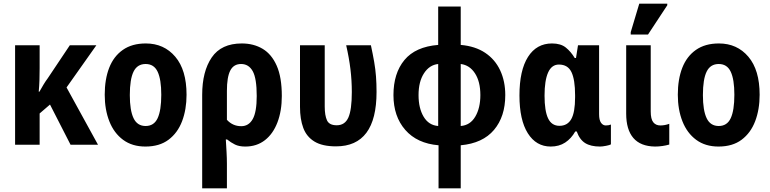

<svg xmlns="http://www.w3.org/2000/svg" viewBox="-20 -796 4236 1056"><path d="M510 -547 346 -315 519 0H368L255 -221L198 -172V0H63V-547H198V-421Q198 -388 197 -355.5Q196 -323 193 -292H197Q208 -312 219.5 -331Q231 -350 243 -366L364 -547Z M1006 -275Q1006 -194 981.5 -129.5Q957 -65 907 -27.5Q857 10 780 10Q707 10 657 -27Q607 -64 581.5 -128.5Q556 -193 556 -275Q556 -360 580.5 -423Q605 -486 655.5 -521.5Q706 -557 782 -557Q882 -557 944 -484Q1006 -411 1006 -275ZM694 -273Q694 -189 714.5 -146Q735 -103 781 -103Q827 -103 847 -146Q867 -189 867 -275Q867 -359 847 -401.5Q827 -444 781 -444Q735 -444 714.5 -402Q694 -360 694 -273Z M1092 240V-274Q1092 -403 1144.5 -480Q1197 -557 1310 -557Q1375 -557 1424.5 -527.5Q1474 -498 1502 -434.5Q1530 -371 1530 -268Q1530 -186 1506 -123Q1482 -60 1437 -25Q1392 10 1329 10Q1295 10 1272.5 -1Q1250 -12 1229 -29H1222Q1224 4 1226 39.5Q1228 75 1228 104V240ZM1307 -102Q1348 -102 1370 -141Q1392 -180 1392 -268Q1392 -365 1370 -404.5Q1348 -444 1306 -444Q1265 -444 1246.5 -408Q1228 -372 1228 -296V-137Q1260 -102 1307 -102Z M1828 9Q1753 9 1709.5 -17.5Q1666 -44 1648 -92.5Q1630 -141 1630 -208V-547H1766V-210Q1766 -161 1778.5 -134Q1791 -107 1832 -107Q1877 -107 1896 -149.5Q1915 -192 1915 -290Q1915 -353 1907.5 -415Q1900 -477 1884 -547H2020Q2031 -496 2038 -455.5Q2045 -415 2048 -375.5Q2051 -336 2051 -290Q2051 9 1828 9Z M2392 240V3Q2274 -7 2209 -81.5Q2144 -156 2144 -273Q2144 -393 2204.5 -466Q2265 -539 2390 -549V-760H2514V-549Q2594 -542 2648.5 -505.5Q2703 -469 2731 -409Q2759 -349 2759 -273Q2759 -155 2697 -81.5Q2635 -8 2514 3V240ZM2390 -103V-444Q2342 -439 2312 -393Q2282 -347 2282 -273Q2282 -201 2310 -154Q2338 -107 2390 -103ZM2514 -103Q2566 -107 2594 -154.5Q2622 -202 2622 -273Q2622 -347 2592.5 -392.5Q2563 -438 2514 -444Z M3009 10Q2929 10 2883 -63Q2837 -136 2837 -271Q2837 -409 2884 -483Q2931 -557 3016 -557Q3064 -557 3092 -534.5Q3120 -512 3141 -477H3148L3159 -547H3275V-168Q3275 -136 3285.5 -121Q3296 -106 3312 -106Q3328 -106 3340 -111V-2Q3334 2 3313.5 6Q3293 10 3280 10Q3229 10 3198.5 -9Q3168 -28 3152 -73H3144Q3122 -34 3088.5 -12Q3055 10 3009 10ZM3057 -104Q3101 -104 3122 -141Q3143 -178 3143 -261V-272Q3143 -358 3123 -399.5Q3103 -441 3054 -441Q3014 -441 2994.5 -397Q2975 -353 2975 -270Q2975 -186 2994.5 -145Q3014 -104 3057 -104Z M3583 10Q3503 9 3463.5 -37Q3424 -83 3424 -171V-547H3559V-183Q3559 -141 3573 -123.5Q3587 -106 3612 -106Q3636 -106 3661 -115V-1Q3644 4 3623.5 7Q3603 10 3583 10ZM3449 -606V-619L3496 -776H3650V-767L3544 -606Z M4158 -275Q4158 -194 4133.5 -129.5Q4109 -65 4059 -27.5Q4009 10 3932 10Q3859 10 3809 -27Q3759 -64 3733.5 -128.5Q3708 -193 3708 -275Q3708 -360 3732.5 -423Q3757 -486 3807.5 -521.5Q3858 -557 3934 -557Q4034 -557 4096 -484Q4158 -411 4158 -275ZM3846 -273Q3846 -189 3866.5 -146Q3887 -103 3933 -103Q3979 -103 3999 -146Q4019 -189 4019 -275Q4019 -359 3999 -401.5Q3979 -444 3933 -444Q3887 -444 3866.5 -402Q3846 -360 3846 -273Z"/></svg>

Font: Noto Sans Condensed
Style: Bold
Weight: 700
Width: 3
Designer: Monotype Design Team
Foundry: Monotype Imaging Inc.
Version: Version 2.013; ttfautohint (v1.8.4.7-5d5b)